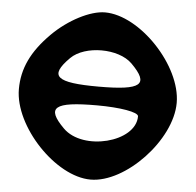

<svg xmlns="http://www.w3.org/2000/svg" viewBox="-53 -854 875 858"><g transform="rotate(5 384.5 -425.0)"><path d="M150 -679C67 -596 30 -517 30 -425C30 -258 227 -50 384 -50C541 -50 738 -258 738 -425C738 -592 541 -800 384 -800C318 -800 221 -750 150 -679ZM521 -583C609 -495 576 -467 384 -467C192 -467 158 -495 246 -583C308 -645 459 -645 521 -583ZM571 -350C571 -233 339 -174 246 -267C158 -355 192 -383 384 -383C488 -383 571 -369 571 -350Z"/></g></svg>

Font: Hussar Skorodowane
Style: Bold
Weight: 700
Foundry: Cannot Into Space Fonts
Version: Version 0.892